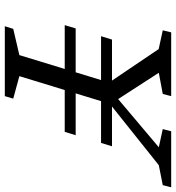

<svg xmlns="http://www.w3.org/2000/svg" viewBox="13 -745 732 798"><g transform="rotate(90 379.0 -346.0)"><path d="M184 -639.5 106 -656.5 114.5 -691.5H379.5L370.5 -656.5L282.5 -640L401.5 -456L377 -458.5L592 -640L516.5 -656.5L525.5 -691.5H758.5L749.5 -656.5L666.5 -640L411.5 -436.5L296.5 -60.5L390 -35L379.5 0H89L100 -35L209 -60.5L323 -433.5ZM542 -294.5 528 -249H84.5L98 -294.5ZM588 -445.5 574 -400H130.5L144.5 -445.5Z"/></g></svg>

Font: Newsreader 11pt
Style: Italic
Weight: 400
Italic angle: -17°
Version: Version 1.003